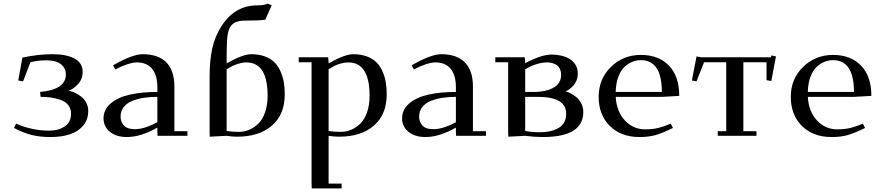

<svg xmlns="http://www.w3.org/2000/svg" viewBox="-20 -759 4928 1073"><path d="M58.1 -43.9 69.8 -67.9Q159.2 -28.8 256.8 -28.8Q306.2 -28.8 341.6 -52.2Q377 -75.7 377 -124Q377 -152.3 361.1 -172.1Q345.2 -191.9 317.9 -201.2Q290.5 -210.4 264.2 -214.1Q237.8 -217.8 207 -217.8L204.1 -245.1Q348.1 -258.3 348.1 -342.8Q348.1 -371.6 331.1 -390.1Q314 -408.7 290.5 -415.3Q267.1 -421.9 237.8 -421.9Q191.9 -421.9 149.9 -411.1L108.9 -304.2L82 -309.1L105 -437Q192.4 -456.1 273.9 -456.1Q351.1 -456.1 396.5 -431.6Q441.9 -407.2 441.9 -356.9Q441.9 -316.4 414.8 -287.6Q387.7 -258.8 361.8 -252Q373 -250.5 386.5 -245.8Q399.9 -241.2 415.5 -231.7Q431.2 -222.2 443.8 -210Q456.5 -197.8 464.8 -179.2Q473.1 -160.6 473.1 -139.2Q473.1 -90.8 445.3 -57.4Q417.5 -23.9 370.8 -8.5Q324.2 6.8 262.2 6.8Q204.6 6.8 158.9 -4.2Q113.3 -15.1 58.1 -43.9Z M558.6 -97.2Q558.6 -147.5 599.1 -181.4Q639.6 -215.3 705.6 -230.2Q771.5 -245.1 859.4 -245.1V-270Q859.4 -339.8 829.6 -375Q799.8 -410.2 745.6 -410.2Q700.7 -410.2 624.5 -371.1L611.8 -394Q720.7 -456.1 777.3 -456.1Q864.7 -456.1 909.7 -410.2Q954.6 -364.3 954.6 -274.9V-25.9H1027.3V0H860.4L859.4 -23.9V-45.9Q766.6 6.8 689.5 6.8Q629.4 6.8 594 -22.7Q558.6 -52.2 558.6 -97.2ZM653.8 -106.9Q653.8 -79.6 671.9 -58.3Q689.9 -37.1 733.4 -37.1Q765.1 -37.1 800.3 -49.6Q835.4 -62 859.4 -76.2V-217.8Q819.8 -217.8 785.6 -212.6Q751.5 -207.5 720.5 -195.6Q689.5 -183.6 671.6 -160.9Q653.8 -138.2 653.8 -106.9Z M1151.4 -19V-332Q1151.4 -418.5 1165.8 -486.6Q1180.2 -554.7 1219.2 -615.2Q1293.5 -729 1418.5 -729Q1456.5 -729 1476.6 -738.8L1498.5 -729L1462.4 -648.9Q1433.6 -644 1361.3 -644Q1343.8 -644 1332.3 -643.1Q1320.8 -642.1 1306.2 -638.2Q1291.5 -634.3 1281 -625.2Q1270.5 -616.2 1263.2 -602.1Q1252.4 -579.6 1249.5 -541.7Q1246.6 -503.9 1246.6 -438V-404.8Q1336.9 -456.1 1384.3 -456.1Q1428.2 -456.1 1461.7 -443.1Q1495.1 -430.2 1515.4 -409.2Q1535.6 -388.2 1548.6 -358.2Q1561.5 -328.1 1566.4 -297.6Q1571.3 -267.1 1571.3 -231Q1571.3 -119.6 1500 -57.4Q1428.7 4.9 1305.2 4.9Q1276.4 4.9 1246.6 0L1152.3 4.9ZM1246.6 -26.9Q1280.3 -22 1314.5 -22Q1344.7 -22 1372.6 -33.7Q1400.4 -45.4 1424.1 -68.6Q1447.8 -91.8 1461.7 -132.1Q1475.6 -172.4 1475.6 -224.1Q1475.6 -410.2 1356.4 -410.2Q1335.4 -410.2 1313.5 -403.3Q1291.5 -396.5 1278.8 -390.1Q1266.1 -383.8 1246.6 -372.1Z M1649.4 -411.1V-439H1814L1816.4 -411.1V-404.8Q1906.7 -456.1 1954.1 -456.1Q1998 -456.1 2031.5 -443.1Q2064.9 -430.2 2085.2 -409.2Q2105.5 -388.2 2118.4 -358.2Q2131.3 -328.1 2136.2 -297.6Q2141.1 -267.1 2141.1 -231Q2141.1 -119.6 2069.8 -57.4Q1998.5 4.9 1875 4.9Q1846.2 4.9 1816.4 0V267.1H1889.2V293.9H1722.2L1721.2 267.1V-411.1ZM1816.4 -26.9Q1850.1 -22 1884.3 -22Q1914.6 -22 1942.4 -33.7Q1970.2 -45.4 1993.9 -68.6Q2017.6 -91.8 2031.5 -132.1Q2045.4 -172.4 2045.4 -224.1Q2045.4 -410.2 1926.3 -410.2Q1904.8 -410.2 1882.8 -403.6Q1860.8 -397 1847.7 -390.1Q1834.5 -383.3 1816.4 -372.1Z M2227.1 -97.2Q2227.1 -147.5 2267.6 -181.4Q2308.1 -215.3 2374 -230.2Q2439.9 -245.1 2527.8 -245.1V-270Q2527.8 -339.8 2498 -375Q2468.3 -410.2 2414.1 -410.2Q2369.1 -410.2 2293 -371.1L2280.3 -394Q2389.2 -456.1 2445.8 -456.1Q2533.2 -456.1 2578.1 -410.2Q2623 -364.3 2623 -274.9V-25.9H2695.8V0H2528.8L2527.8 -23.9V-45.9Q2435.1 6.8 2357.9 6.8Q2297.9 6.8 2262.5 -22.7Q2227.1 -52.2 2227.1 -97.2ZM2322.3 -106.9Q2322.3 -79.6 2340.3 -58.3Q2358.4 -37.1 2401.9 -37.1Q2433.6 -37.1 2468.8 -49.6Q2503.9 -62 2527.8 -76.2V-217.8Q2488.3 -217.8 2454.1 -212.6Q2419.9 -207.5 2388.9 -195.6Q2357.9 -183.6 2340.1 -160.9Q2322.3 -138.2 2322.3 -106.9Z M2748 -411.1V-439H2912.6L2915 -411.1V-405.8Q3005.4 -454.1 3063 -454.1Q3090.8 -454.1 3116 -448.2Q3141.1 -442.4 3162.4 -430.2Q3183.6 -418 3196.3 -396.7Q3209 -375.5 3209 -347.2Q3209 -326.7 3201.7 -308.8Q3194.3 -291 3182.9 -279.1Q3171.4 -267.1 3160.9 -259.8Q3150.4 -252.4 3140.6 -248Q3153.8 -245.1 3169.4 -237.1Q3185.1 -229 3201.4 -215.6Q3217.8 -202.1 3228.8 -180.4Q3239.7 -158.7 3239.7 -132.8Q3239.7 6.8 3013.7 6.8Q2965.8 6.8 2915 0L2820.8 4.9L2819.8 -20V-411.1ZM2915 -26.9Q2955.6 -20 2995.6 -20Q3063.5 -20 3103.8 -45.2Q3144 -70.3 3144 -124Q3144 -217.8 2984.9 -217.8H2915ZM2915 -245.1H2960.9Q2983.4 -245.1 3003.9 -247.6Q3024.4 -250 3045.4 -256.8Q3066.4 -263.7 3081.5 -273.9Q3096.7 -284.2 3106.2 -301.3Q3115.7 -318.4 3115.7 -339.8Q3115.7 -361.3 3107.7 -376.5Q3099.6 -391.6 3086.7 -398.2Q3073.7 -404.8 3062.3 -407.5Q3050.8 -410.2 3039.1 -410.2Q2980.5 -410.2 2915 -372.1Z M3561.5 -452.1Q3660.2 -452.1 3718 -392.8Q3775.9 -333.5 3775.9 -223.1L3682.6 -217.8H3420.9Q3425.8 -135.3 3472.2 -85.7Q3518.6 -36.1 3585.4 -36.1Q3626.5 -36.1 3658.7 -43.9Q3690.9 -51.8 3728.5 -67.9L3740.7 -43.9Q3682.1 -15.1 3644 -4.2Q3606 6.8 3553.7 6.8Q3450.2 6.8 3387.9 -55.2Q3325.7 -117.2 3325.7 -217.8Q3325.7 -318.4 3394.5 -385.3Q3463.4 -452.1 3561.5 -452.1ZM3420.9 -245.1H3678.7Q3678.7 -422.9 3561.5 -422.9Q3536.6 -422.9 3513.2 -413.3Q3489.7 -403.8 3469 -384Q3448.2 -364.3 3435.1 -328.4Q3421.9 -292.5 3420.9 -245.1Z M3846.7 -309.1 3872.6 -443.8 3897.5 -439H4288.6L4290.5 -449.2L4316.4 -443.8L4290.5 -306.2L4263.7 -311V-411.1H4134.3V-25.9H4207.5V0H3991.2V-25.9H4038.6V-411.1H3914.6L3872.6 -304.2Z M4635.3 -452.1Q4733.9 -452.1 4791.7 -392.8Q4849.6 -333.5 4849.6 -223.1L4756.3 -217.8H4494.6Q4499.5 -135.3 4545.9 -85.7Q4592.3 -36.1 4659.2 -36.1Q4700.2 -36.1 4732.4 -43.9Q4764.6 -51.8 4802.2 -67.9L4814.5 -43.9Q4755.9 -15.1 4717.8 -4.2Q4679.7 6.8 4627.4 6.8Q4523.9 6.8 4461.7 -55.2Q4399.4 -117.2 4399.4 -217.8Q4399.4 -318.4 4468.3 -385.3Q4537.1 -452.1 4635.3 -452.1ZM4494.6 -245.1H4752.4Q4752.4 -422.9 4635.3 -422.9Q4610.4 -422.9 4586.9 -413.3Q4563.5 -403.8 4542.7 -384Q4522 -364.3 4508.8 -328.4Q4495.6 -292.5 4494.6 -245.1Z"/></svg>

Font: Dehuti
Style: Bold
Weight: 700
Version: Version 1.2